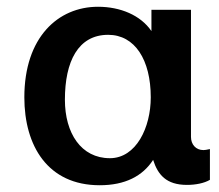

<svg xmlns="http://www.w3.org/2000/svg" viewBox="-20 -534 648 568"><path d="M300 -431C379 -431 426 -357 426 -246C426 -157 383 -66 305 -66C220 -66 172 -140 172 -239C172 -352 211 -431 300 -431ZM433 -61C447 -17 472 13 533 13C559 13 584 8 601 -2V-93C593 -91 585 -90 582 -90C559 -90 545 -107 545 -129V-505H428V-442C396 -489 336 -514 270 -514C152 -514 52 -424 52 -246C52 -103 121 14 275 14C350 14 402 -13 433 -61Z"/></svg>

Font: Perun SemiBold
Style: Regular
Weight: 600
Foundry: Copyright (c) Stefan Peev, Context Ltd, 2016
Version: Version 1.089